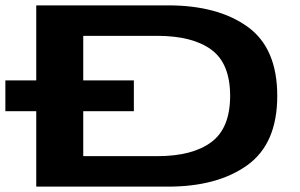

<svg xmlns="http://www.w3.org/2000/svg" viewBox="-51 -695 1118 715"><path d="M-31 -281H447.5V-395.5H-31ZM84 0H575Q759 0 870.2 -80Q981.5 -160 981.5 -338Q981.5 -516 870.8 -595.5Q760 -675 575 -675H84ZM259 -113.5V-561.5H534.5Q666 -561.5 736 -510Q806 -458.5 806 -338Q806 -218 736 -165.8Q666 -113.5 534.5 -113.5Z"/></svg>

Font: Anybody ExtraExpanded SemiBold
Style: Regular
Weight: 600
Width: 8
Version: Version 1.113;gftools[0.9.25]